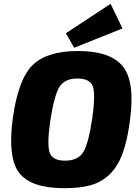

<svg xmlns="http://www.w3.org/2000/svg" viewBox="-20 -971 731 1005"><path d="M621 -822 368 -721 325 -797 559 -951ZM388 -704Q558 -704 623 -623.5Q688 -543 660 -338Q646 -233 620.5 -165Q595 -97 552.5 -57Q510 -17 454.5 -1.5Q399 14 316 14Q143 14 81 -65.5Q19 -145 47 -352Q75 -555 150 -629.5Q225 -704 388 -704ZM385 -560Q319 -560 291.5 -516.5Q264 -473 243 -338Q225 -212 240.5 -171Q256 -130 320 -130Q387 -130 415 -173.5Q443 -217 463 -352Q481 -480 465.5 -520Q450 -560 385 -560Z"/></svg>

Font: Exo 2.0 Extra Bold
Style: Italic
Weight: 800
Italic angle: -8°
Designer: Natanael Gama
Version: Version 1.001;PS 001.001;hotconv 1.0.70;makeotf.lib2.5.58329